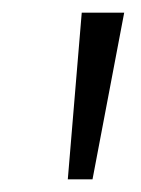

<svg xmlns="http://www.w3.org/2000/svg" viewBox="-20 -632 223 303"><path d="M109 -612H176L126 -349H87Z"/></svg>

Font: Rasa Light
Style: Italic
Weight: 300
Italic angle: -7.10001°
Designer: Anna Giedrys (Yrsa+Rasa design), David Brezina (Yrsa art-direction, Rasa art-direction, design)
Foundry: Rosetta Type Foundry
Version: Version 2.004